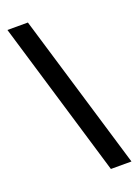

<svg xmlns="http://www.w3.org/2000/svg" viewBox="-149 -762 648 908"><g transform="rotate(-20 174.5 -307.5)"><path d="M245.5 85 10.5 -700H113.5L349 85Z"/></g></svg>

Font: Cabin SemiCondensedMedium
Style: Regular
Weight: 500
Width: 4
Designer: Pablo Impallari
Foundry: Pablo Impallari. http://www.impallari.com Igino Marini. http://www.ikern.com
Version: Version 3.001